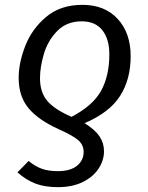

<svg xmlns="http://www.w3.org/2000/svg" viewBox="-20 -558 612 792"><path d="M52 153 98 106Q126 129 153.5 138.5Q181 148 218 148Q271 148 298 125.5Q325 103 325 69Q325 40 303 20.5Q281 1 220 -26Q137 -64 97 -112.5Q57 -161 57 -237Q57 -298 84 -368Q111 -438 170 -488Q229 -538 320 -538Q412 -538 465.5 -480Q519 -422 519 -326Q519 -231 475.5 -162.5Q432 -94 329 -50Q372 -23 390.5 4.5Q409 32 409 66Q409 103 387 137Q365 171 322 192.5Q279 214 219 214Q164 214 125.5 199Q87 184 52 153ZM431 -334Q431 -397 402 -433.5Q373 -470 317 -470Q255 -470 216 -430Q177 -390 161 -335.5Q145 -281 145 -235Q145 -178 174.5 -142.5Q204 -107 275 -76Q363 -122 397 -183.5Q431 -245 431 -334Z"/></svg>

Font: FiraGO Book
Style: Italic
Weight: 350
Italic angle: -8°
Designer: bBox Type GmbH
Foundry: bBox Type GmbH
Version: Version 1.001